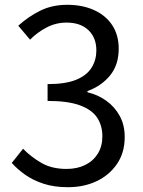

<svg xmlns="http://www.w3.org/2000/svg" viewBox="-20 -766 595 799"><path d="M263 13Q206 13 162.5 -1Q119 -15 86 -38Q53 -61 29 -88L76 -147Q108 -114 151.5 -88.5Q195 -63 257 -63Q301 -63 334.5 -79.5Q368 -96 387 -126.5Q406 -157 406 -199Q406 -243 384.5 -276Q363 -309 313 -327.5Q263 -346 178 -346V-416Q254 -416 298 -434.5Q342 -453 361.5 -485Q381 -517 381 -556Q381 -609 348 -640.5Q315 -672 257 -672Q213 -672 174.5 -652Q136 -632 105 -601L56 -659Q98 -697 147.5 -721.5Q197 -746 260 -746Q322 -746 370.5 -724.5Q419 -703 446.5 -662Q474 -621 474 -563Q474 -496 438 -452Q402 -408 344 -387V-382Q387 -372 422 -347Q457 -322 478 -284Q499 -246 499 -196Q499 -131 467 -84Q435 -37 382 -12Q329 13 263 13Z"/></svg>

Font: Noto Sans HK
Style: Regular
Weight: 400
Designer: Ryoko NISHIZUKA 西塚涼子 (kana, bopomofo & ideographs); Paul D. Hunt (Latin, Greek & Cyrillic); Sandoll Communications 산돌커뮤니
Foundry: Adobe
Version: Version 2.004-H2;hotconv 1.0.118;makeotfexe 2.5.65603